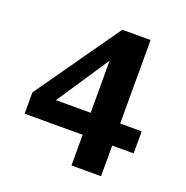

<svg xmlns="http://www.w3.org/2000/svg" viewBox="-132 -863 950 983"><g transform="rotate(20 343.0 -371.0)"><path d="M523 0V-167H640V-287H523V-742H369L46 -283V-167H362V0ZM173 -287 362 -571V-287Z"/></g></svg>

Font: Cheyenne Sans
Style: Bold
Weight: 700
Designer: The Public Sans project authors (U.S. Web Design System), Libre Franklin designed by Pablo Impallari and Rodrigo Fuenzal
Foundry: The Cheyenne Sans Project Authors
Version: Version 2.007